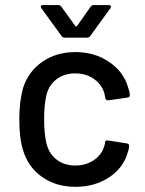

<svg xmlns="http://www.w3.org/2000/svg" viewBox="-20 -720 566 748"><path d="M69.8 -134.8Q55.2 -180.7 55.2 -255.9Q55.2 -324.2 69.8 -377Q90.3 -441.4 144.8 -479.2Q199.2 -517.1 273.9 -517.1Q348.1 -517.1 404.3 -479.2Q460.4 -441.4 478 -382.8Q484.9 -363.8 485.8 -350.1Q485.8 -341.3 477.1 -339.8L401.9 -329.1H399.9Q393.1 -329.1 390.1 -337.9L387.2 -354Q378.4 -388.7 347.4 -411.4Q316.4 -434.1 272.9 -434.1Q230.5 -434.1 200.4 -411.4Q170.4 -388.7 161.1 -350.1Q151.9 -312 151.9 -254.9Q151.9 -199.2 161.1 -161.1Q170.9 -121.1 200.7 -98.1Q230.5 -75.2 272.9 -75.2Q316.9 -75.2 348.4 -98.1Q379.9 -121.1 388.2 -158.2Q389.2 -159.2 389.2 -161.1Q388.2 -162.1 389.2 -163.1V-167Q392.1 -174.3 399.9 -172.9L475.1 -161.1Q482.9 -159.7 482.9 -152.8V-148.9Q482.9 -141.6 478 -127Q460.9 -65.9 405 -29.1Q349.1 7.8 273.9 7.8Q198.7 7.8 144.3 -30.3Q89.8 -68.4 69.8 -134.8ZM220.2 -579.1 141.1 -688Q139.2 -689.9 139.2 -693.8Q139.2 -700.2 147 -700.2H207Q214.4 -700.2 219.2 -693.8L273.9 -618.2Q274.9 -617.2 276.9 -617.2Q278.8 -617.2 279.8 -618.2L333 -693.8Q337.9 -700.2 345.2 -700.2H403.8Q409.7 -700.2 411.6 -696.8Q413.6 -693.4 410.2 -688L331.1 -579.1Q326.7 -573.2 317.9 -573.2H232.9Q224.6 -573.2 220.2 -579.1Z"/></svg>

Font: Gruenseis Font Medium
Style: Regular
Weight: 500
Designer: Jeremy Tribby
Foundry: Tribby Type
Version: Version 1.408;Glyphs 3.1.2 (3151)